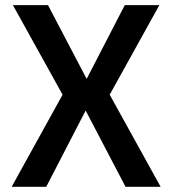

<svg xmlns="http://www.w3.org/2000/svg" viewBox="-20 -720 664 740"><path d="M24.9 0 221.2 -355 29.8 -700.2H165L314 -416L460.9 -700.2H594.2L402.8 -355L599.1 0H463.9L310.1 -293.9L158.2 0Z"/></svg>

Font: TASA Explorer SemiBold
Style: Regular
Weight: 600
Designer: Weizhong Zhang
Foundry: Local Remote
Version: Version 1.000;Glyphs 3.1.2 (3151)